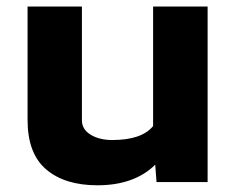

<svg xmlns="http://www.w3.org/2000/svg" viewBox="-20 -548 710 578"><path d="M63 -528.3H226.6V-185.5Q226.6 -158.7 252.7 -142.6Q278.8 -126.5 317.9 -126.5Q406.7 -126.5 440.9 -168.5V-528.3H605V0H451.2L447.3 -52.2Q384.3 9.8 273.4 9.8Q174.8 9.8 118.9 -38.1Q63 -85.9 63 -186.5Z"/></svg>

Font: Bert Sans Black
Style: Regular
Weight: 900
Designer: Christian Robertson, Adam Twardoch, & Cristiano Sobral
Foundry: Google
Version: Version 12.135;January 10, 2020;FontCreator 12.0.0.2547 64-b